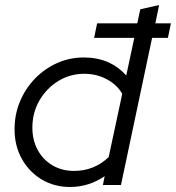

<svg xmlns="http://www.w3.org/2000/svg" viewBox="-20 -737 701 765"><path d="M259 8Q196 8 146 -22Q96 -52 67 -104Q38 -156 38 -222Q38 -281 59.5 -332.5Q81 -384 119 -423.5Q157 -463 207 -485.5Q257 -508 314 -508Q419 -508 483 -436L515 -586H355L367 -644H527L539 -700L614 -717L599 -644H661L649 -586H586L462 0H390L397 -35Q334 8 259 8ZM275 -56Q355 -56 413 -111L467 -363Q447 -399 406 -421Q365 -443 316 -443Q259 -443 212 -414Q165 -385 137 -336.5Q109 -288 109 -228Q109 -178 130.5 -139Q152 -100 189.5 -78Q227 -56 275 -56Z"/></svg>

Font: Red Hat Display VF
Style: Italic
Weight: 300
Italic angle: -12°
Designer: Pentagram, MCKL
Foundry: Pentagram, MCKL
Version: Version 1.010